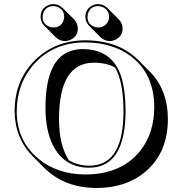

<svg xmlns="http://www.w3.org/2000/svg" viewBox="-20 -856 895 942"><path d="M440.4 -548.3Q270 -548.3 269.5 -272.5Q269.5 -271 269.5 -270.5Q270 -143.6 317.4 -70.3Q361.3 -43.5 418 -43Q576.7 -43 585.4 -280.8Q585.9 -295.4 585.9 -310.1Q585.4 -455.1 544.4 -524.9Q502.4 -548.3 440.4 -548.3ZM803.7 -272.5Q803.7 -106.4 692.4 -12.7Q598.1 65.9 454.6 66.4Q296.4 65.9 197.3 -32.2L141.1 -88.9Q52.7 -178.7 51.8 -310.1Q51.8 -461.4 151.4 -560.5Q249.5 -657.2 397 -658.2Q562 -657.7 657.7 -562L714.4 -505.4Q803.2 -415.5 803.7 -272.5ZM398.9 -772.9Q398.9 -812.5 434.1 -829.6Q447.8 -835.9 461.9 -835.9Q487.8 -835 506.3 -817.4L563 -760.7Q581.1 -741.7 581.5 -716.3Q581.5 -679.2 547.4 -661.6Q533.2 -654.8 518.6 -654.3Q492.2 -655.3 473.6 -672.9L417 -729.5Q399.4 -748 398.9 -772.9ZM179.2 -772.9Q179.2 -812.5 214.4 -829.6Q228 -835.9 242.2 -835.9Q268.6 -835 286.6 -817.4L343.3 -761.2Q361.3 -742.2 361.8 -716.3Q361.8 -678.7 327.6 -661.6Q313.5 -654.8 298.3 -654.3Q272 -655.3 253.9 -672.9L197.3 -729.5Q179.7 -748 179.2 -772.9ZM189 -772.9Q189 -739.3 220.2 -725.6Q231 -721.2 242.2 -721.2Q276.4 -721.2 290.5 -752Q294.9 -762.7 294.9 -772.9Q294.9 -807.6 263.7 -821.3Q252.9 -825.7 242.2 -826.2Q207.5 -826.2 193.4 -794.9Q189 -783.7 189 -772.9ZM409.2 -772.9Q409.2 -739.3 439.9 -725.6Q450.7 -721.2 461.9 -721.2Q494.6 -721.2 509.8 -750.5Q515.1 -761.7 515.1 -772.9Q515.1 -806.2 484.9 -820.8Q473.6 -825.7 461.9 -826.2Q427.2 -826.2 413.6 -794.9Q409.2 -783.7 409.2 -772.9ZM736.8 -329.1Q736.8 -492.7 622.1 -580.1Q532.2 -647.5 397 -647.9Q244.1 -647.9 148.4 -543Q62.5 -447.8 62 -310.1Q62 -167.5 166 -79.1Q260.3 -0.5 397.9 0Q573.7 0 667 -114.7Q736.3 -201.7 736.8 -329.1ZM383.8 -615.2Q531.2 -615.2 574.7 -480Q595.7 -413.1 596.2 -310.1Q594.7 -34.2 418 -33.2Q293.5 -33.2 237.8 -147.5Q203.1 -220.2 203.1 -327.1Q203.1 -590.3 355.5 -612.8Q369.6 -615.2 383.8 -615.2Z"/></svg>

Font: Linux Biolinum Shadow O
Style: Bold
Weight: 700
Designer: Philipp H. Poll
Foundry: Philipp H. Poll
Version: Version 0.9.2